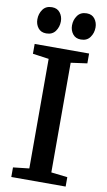

<svg xmlns="http://www.w3.org/2000/svg" viewBox="-103 -1007 590 1056"><g transform="rotate(10 191.5 -479.0)"><path d="M129.5 -63.5V-675.5L39.5 -688V-743H343.5V-688L252.5 -675.5V-63L343.5 -52.5V0H40V-53.5ZM91 -811Q62 -811 46.2 -831.2Q30.5 -851.5 30.5 -879Q30.5 -910.5 47.8 -934.5Q65 -958.5 98.5 -958.5H99.5Q128.5 -958.5 144.2 -938Q160 -917.5 160 -890Q160 -859 142.8 -835Q125.5 -811 92 -811ZM284.5 -811Q255.5 -811 239.8 -831.2Q224 -851.5 224 -879Q224 -910.5 241.5 -934.5Q259 -958.5 292.5 -958.5H293.5Q322.5 -958.5 338 -938Q353.5 -917.5 353.5 -890Q353.5 -859 336.2 -835Q319 -811 285.5 -811Z"/></g></svg>

Font: Merriweather Light 18pt SemiBold
Style: Regular
Weight: 600
Version: Version 2.100